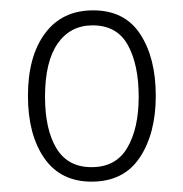

<svg xmlns="http://www.w3.org/2000/svg" viewBox="-20 -744 354 371"><path d="M281 -559Q281 -486 250 -439.5Q219 -393 157 -393Q97 -393 65.5 -438.5Q34 -484 34 -559Q34 -635 67 -679.5Q100 -724 160 -724Q221 -724 251 -678Q281 -632 281 -559ZM67 -557Q67 -494 89 -457.5Q111 -421 157 -421Q204 -421 226 -458.5Q248 -496 248 -557Q248 -619 227 -657Q206 -695 159 -695Q116 -695 91.5 -660Q67 -625 67 -557Z"/></svg>

Font: Noto Sans Thai Cond ExtLt
Style: Regular
Weight: 200
Width: 3
Designer: Monotype Design Team
Foundry: Monotype Imaging Inc.
Version: Version 2.002; ttfautohint (v1.8.4.7-5d5b)